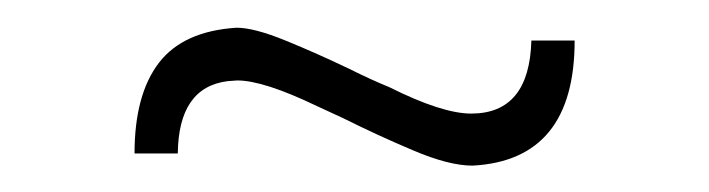

<svg xmlns="http://www.w3.org/2000/svg" viewBox="-20 -388 524 142"><path d="M329.5 -265.5Q312 -265.5 285.5 -276.8Q259 -288 234 -300.5L214.5 -309.5Q175 -328.5 155.5 -328.5L148.5 -328Q112 -323.5 111.5 -274.5H79.5Q79.5 -318 97.5 -341.5Q115.5 -365 155 -367.5Q168 -367.5 191.2 -358Q214.5 -348.5 238.5 -337Q254.5 -329 268 -323.5Q307 -304 328.5 -304Q371.5 -304 373 -358H405Q405 -269.5 329.5 -265.5Z"/></svg>

Font: Argentum Novus ExtraLight
Style: Regular
Weight: 250
Designer: Julieta Ulanovsky (font) & Cristiano Sobral (main changes)
Foundry: Julieta Ulanovsky (font) & Cristiano Sobral (main changes)
Version: Version 3.00;November 27, 2020;FontCreator 13.0.0.2655 64-bi